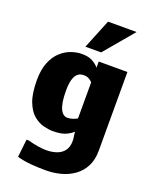

<svg xmlns="http://www.w3.org/2000/svg" viewBox="-186 -892 993 1247"><g transform="rotate(20 310.5 -269.0)"><path d="M288.6 253.4Q234.9 253.4 185.3 249.3Q135.7 245.1 89.4 232.4L103 108.9H118.2Q152.8 118.2 185.3 123.8Q217.8 129.4 246.1 129.4Q285.6 129.4 317.9 117.9Q350.1 106.4 368.9 81.3Q387.7 56.2 387.7 14.6Q387.7 8.3 386.7 -2.9Q385.7 -14.2 380.9 -47.9Q364.7 -30.8 332.5 -16.1Q300.3 -1.5 243.7 -1.5Q215.3 -1.5 179.4 -10.5Q143.6 -19.5 110.1 -47.1Q76.7 -74.7 55.2 -130.1Q33.7 -185.5 33.7 -277.8Q33.7 -351.1 54.2 -401.1Q74.7 -451.2 107.7 -481.2Q140.6 -511.2 178.7 -524.4Q216.8 -537.6 251.5 -537.6Q296.9 -537.6 325.2 -522Q353.5 -506.3 370.1 -486.3V-528.3H568.4V15.6Q568.4 79.6 544.7 124.8Q521 169.9 481 198.5Q440.9 227.1 391.1 240.2Q341.3 253.4 288.6 253.4ZM303.2 -115.2Q311.5 -115.2 320.8 -116.9Q330.1 -118.7 338.9 -121.3Q347.7 -124 355.7 -127.7Q363.8 -131.3 370.1 -135.3V-385.3Q363.8 -391.1 357.7 -396Q351.6 -400.9 344.5 -404.5Q337.4 -408.2 328.9 -410.2Q320.3 -412.1 308.6 -412.1Q300.8 -412.1 288.6 -409.2Q276.4 -406.2 263.9 -394Q251.5 -381.8 243.2 -354.2Q234.9 -326.7 234.9 -276.9Q234.9 -231.9 240.2 -200.9Q245.6 -169.9 254.9 -151.1Q264.2 -132.3 276.6 -123.8Q289.1 -115.2 303.2 -115.2ZM255.9 -589.4 338.4 -792.5H535.6L364.3 -589.4Z"/></g></svg>

Font: Comme Black
Style: Regular
Weight: 900
Version: Version 1.000;gftools[0.9.27]